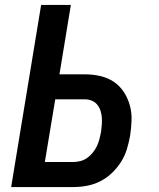

<svg xmlns="http://www.w3.org/2000/svg" viewBox="-20 -755 640 775"><path d="M25 0 146 -735H266L220 -455H323Q355 -455 385 -448Q415 -441 439 -425Q463 -409 479.5 -384Q496 -359 504 -330Q512 -301 511 -269.5Q510 -238 505 -206Q500 -179 492 -152.5Q484 -126 468.5 -101.5Q453 -77 431.5 -56.5Q410 -36 384 -23Q358 -10 330.5 -5Q303 0 276 0ZM161 -101H275Q290 -101 305 -105Q320 -109 332.5 -118Q345 -127 355 -139.5Q365 -152 371.5 -166Q378 -180 381.5 -194Q385 -208 388 -223Q390 -237 391 -252Q392 -267 391 -281Q390 -295 385.5 -308.5Q381 -322 372.5 -332.5Q364 -343 351 -348.5Q338 -354 323 -354H203Z"/></svg>

Font: Iosevka Extended
Style: Bold Italic
Weight: 700
Width: 7
Italic angle: -9°
Monospace: yes
Designer: Belleve Invis
Foundry: Belleve Invis
Version: Version 32.5.0; ttfautohint (v1.8.4)